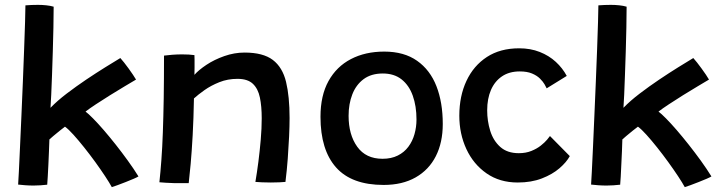

<svg xmlns="http://www.w3.org/2000/svg" viewBox="-20 -746 2972 789"><path d="M439.5 23Q430 5.5 412 -21.8Q394 -49 371.8 -79.8Q349.5 -110.5 326 -140Q302.5 -169.5 282 -192.2Q261.5 -215 247 -225.5Q238.5 -219.5 224.8 -208.2Q211 -197 199 -187Q187 -177 183 -173Q182.5 -151.5 181.2 -124Q180 -96.5 178.8 -69Q177.5 -41.5 176.2 -19.5Q175 2.5 174 13Q160.5 14.5 146.2 15.5Q132 16.5 118 16.5Q100 16.5 83.5 15.2Q67 14 54.5 12.5Q55.5 0.5 57.5 -40.2Q59.5 -81 62.2 -140.5Q65 -200 68 -269.8Q71 -339.5 74 -410.8Q77 -482 79.2 -545.5Q81.5 -609 83 -656Q84.5 -703 84.5 -724Q96.5 -725 109.5 -725.5Q122.5 -726 136 -726Q153.5 -726 170.2 -724.2Q187 -722.5 200.5 -718.5Q200.5 -680.5 199.5 -632.8Q198.5 -585 197 -534.8Q195.5 -484.5 193.8 -438Q192 -391.5 190.5 -356Q189 -320.5 187.5 -303Q215.5 -332 254.2 -361.5Q293 -391 334.2 -418.8Q375.5 -446.5 412.5 -469.5Q449.5 -492.5 474.5 -507.5Q481 -500.5 490 -489Q499 -477.5 508.5 -464.5Q518 -451.5 526.2 -439.2Q534.5 -427 539 -419Q521 -408.5 492.2 -391.2Q463.5 -374 432.5 -354.8Q401.5 -335.5 374.2 -317.5Q347 -299.5 331.5 -287.5Q343 -279 362.5 -259.2Q382 -239.5 406 -211.8Q430 -184 455.5 -151.8Q481 -119.5 505.2 -86Q529.5 -52.5 549 -21Q543.5 -17.5 529 -11.2Q514.5 -5 496.8 2Q479 9 463.2 14.8Q447.5 20.5 439.5 23Z M755.5 6.5Q744 6.5 727.8 6.5Q711.5 6.5 695 6.5Q680.5 6 661.8 5Q643 4 635 3Q639.5 -38.5 643.2 -89Q647 -139.5 649.2 -202.2Q651.5 -265 652.8 -343Q654 -421 654 -517.5Q668.5 -519.5 688.2 -521Q708 -522.5 728.5 -522.5Q742.5 -522.5 755.8 -521.8Q769 -521 779 -519.5Q779.5 -514.5 779.5 -500Q779.5 -485.5 779.5 -468.5Q779.5 -451.5 779 -438.5Q796 -458 828.2 -479.5Q860.5 -501 901.8 -515.5Q943 -530 985 -530Q1061 -530 1101 -499.8Q1141 -469.5 1155.5 -409.5Q1170 -349.5 1170 -261Q1170 -227.5 1168 -184.5Q1166 -141.5 1162.5 -94Q1159 -46.5 1153 1.5Q1145 2.5 1128.2 3.2Q1111.5 4 1093 4Q1074 4 1056.5 3.2Q1039 2.5 1029.5 1.5Q1036 -36.5 1041.8 -81.2Q1047.5 -126 1051.5 -172.2Q1055.5 -218.5 1055.5 -260Q1055.5 -309 1048 -345.2Q1040.5 -381.5 1019 -401.8Q997.5 -422 956 -422Q915.5 -422 881.2 -408.2Q847 -394.5 820.5 -375.8Q794 -357 777 -341.5Q775.5 -259 771.8 -190.8Q768 -122.5 763.5 -72.2Q759 -22 755.5 6.5Z M1556.5 14Q1425 14 1361 -58Q1297 -130 1297 -266Q1297 -353.5 1330 -413Q1363 -472.5 1422 -503.2Q1481 -534 1559 -534Q1640.5 -534 1694 -496.2Q1747.5 -458.5 1773.5 -391.8Q1799.5 -325 1799.5 -236.5Q1799.5 -160.5 1771 -104.2Q1742.5 -48 1688 -17Q1633.5 14 1556.5 14ZM1552 -93.5Q1588 -93.5 1614.5 -106.8Q1641 -120 1658 -142.8Q1675 -165.5 1683.2 -194.5Q1691.5 -223.5 1691.5 -255Q1691.5 -310 1676.2 -352.8Q1661 -395.5 1630.2 -419.8Q1599.5 -444 1553 -444Q1505.5 -444 1474.2 -420.8Q1443 -397.5 1427.8 -358.2Q1412.5 -319 1412.5 -270Q1412.5 -192.5 1448 -143Q1483.5 -93.5 1552 -93.5Z M2321.5 -104.5Q2308 -79.5 2279 -54.5Q2250 -29.5 2206.8 -12.8Q2163.5 4 2107.5 4Q2033.5 4 1979.5 -33.5Q1925.5 -71 1896.5 -133.5Q1867.5 -196 1867.5 -270.5Q1867.5 -351 1896.8 -413.5Q1926 -476 1980.8 -511.8Q2035.5 -547.5 2113.5 -547.5Q2160 -547.5 2198 -532.5Q2236 -517.5 2264 -491.8Q2292 -466 2309 -434L2226.5 -383Q2224 -388.5 2217.8 -399.5Q2211.5 -410.5 2199 -423Q2186.5 -435.5 2166.2 -444Q2146 -452.5 2116 -452.5Q2072.5 -452.5 2042.8 -432.2Q2013 -412 1997.5 -376.2Q1982 -340.5 1982 -292.5Q1982 -249 1994.5 -208.5Q2007 -168 2035.8 -142.2Q2064.5 -116.5 2112 -116.5Q2141 -116.5 2163.8 -125.8Q2186.5 -135 2202.5 -147.8Q2218.5 -160.5 2228 -171.8Q2237.5 -183 2240 -187Z M2794 23Q2784.5 5.5 2766.5 -21.8Q2748.5 -49 2726.2 -79.8Q2704 -110.5 2680.5 -140Q2657 -169.5 2636.5 -192.2Q2616 -215 2601.5 -225.5Q2593 -219.5 2579.2 -208.2Q2565.5 -197 2553.5 -187Q2541.5 -177 2537.5 -173Q2537 -151.5 2535.8 -124Q2534.5 -96.5 2533.2 -69Q2532 -41.5 2530.8 -19.5Q2529.5 2.5 2528.5 13Q2515 14.5 2500.8 15.5Q2486.5 16.5 2472.5 16.5Q2454.5 16.5 2438 15.2Q2421.5 14 2409 12.5Q2410 0.5 2412 -40.2Q2414 -81 2416.8 -140.5Q2419.5 -200 2422.5 -269.8Q2425.5 -339.5 2428.5 -410.8Q2431.5 -482 2433.8 -545.5Q2436 -609 2437.5 -656Q2439 -703 2439 -724Q2451 -725 2464 -725.5Q2477 -726 2490.5 -726Q2508 -726 2524.8 -724.2Q2541.5 -722.5 2555 -718.5Q2555 -680.5 2554 -632.8Q2553 -585 2551.5 -534.8Q2550 -484.5 2548.2 -438Q2546.5 -391.5 2545 -356Q2543.5 -320.5 2542 -303Q2570 -332 2608.8 -361.5Q2647.5 -391 2688.8 -418.8Q2730 -446.5 2767 -469.5Q2804 -492.5 2829 -507.5Q2835.5 -500.5 2844.5 -489Q2853.5 -477.5 2863 -464.5Q2872.5 -451.5 2880.8 -439.2Q2889 -427 2893.5 -419Q2875.5 -408.5 2846.8 -391.2Q2818 -374 2787 -354.8Q2756 -335.5 2728.8 -317.5Q2701.5 -299.5 2686 -287.5Q2697.5 -279 2717 -259.2Q2736.5 -239.5 2760.5 -211.8Q2784.5 -184 2810 -151.8Q2835.5 -119.5 2859.8 -86Q2884 -52.5 2903.5 -21Q2898 -17.5 2883.5 -11.2Q2869 -5 2851.2 2Q2833.5 9 2817.8 14.8Q2802 20.5 2794 23Z"/></svg>

Font: Grandstander Thin Medium
Style: Regular
Weight: 500
Version: Version 1.200